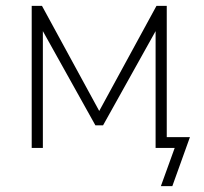

<svg xmlns="http://www.w3.org/2000/svg" viewBox="-20 -504 696 654"><path d="M88 0V-484H123L318 -126L513 -484H548V-37H627L567 130H528L575 0H510V-398L331 -77H305L126 -398V0Z"/></svg>

Font: Nunito Sans ExtraLight
Style: Regular
Weight: 200
Designer: Vernon Adams
Foundry: Vernon Adams
Version: Version 3.006; ttfautohint (v1.8.3)